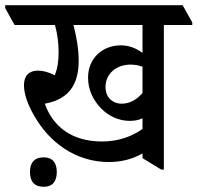

<svg xmlns="http://www.w3.org/2000/svg" viewBox="-62 -644 758 737"><path d="M356 -22C407 -22 450 -35 485 -55V-37L557 7H567V-548H676V-558L639 -624H-42V-613L-6 -548H149C158 -516 163 -480 163 -444C163 -411 159 -380 148 -355C125 -367 103 -373 84 -373C50 -373 30 -354 30 -317C30 -282 46 -240 68 -202C126 -98 228 -22 356 -22ZM436 -180C454 -180 471 -183 485 -190V-149C442 -119 392 -101 329 -101C216 -101 142 -156 110 -246C114 -247 119 -248 124 -249C199 -267 240 -316 240 -411C240 -454 232 -502 220 -548H485V-441C461 -459 432 -470 402 -470C333 -470 276 -422 276 -346C276 -300 295 -260 326 -228C356 -197 396 -180 436 -180ZM343 -310C343 -363 387 -396 439 -396C456 -396 471 -393 485 -388V-287C462 -260 434 -246 406 -246C369 -246 343 -271 343 -310ZM106 73C139 73 156 53 156 16C156 -20 139 -40 106 -40C71 -40 53 -21 53 16C53 54 71 73 106 73Z"/></svg>

Font: Noto Serif Devanagari Condensed Medium
Style: Regular
Weight: 500
Width: 3
Designer: Universal Thirst, Indian Type Foundry and the Monotype Design Team
Foundry: Monotype Imaging Inc.
Version: Version 2.004